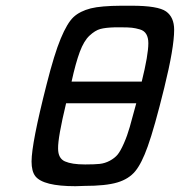

<svg xmlns="http://www.w3.org/2000/svg" viewBox="-20 -639 626 668"><path d="M89.8 -77.1Q89.8 -140.1 142.1 -345.2Q168.9 -451.2 191.4 -505.1Q213.9 -559.1 235.8 -579.6Q257.8 -600.1 295.9 -609.9Q331.1 -618.7 402.8 -619.1H438Q529.8 -619.1 557.9 -599.1Q585.9 -579.1 585.9 -535.2Q585.9 -473.1 551.5 -333.5Q517.1 -193.8 494.1 -129.9Q473.1 -70.8 450.7 -43.5Q428.2 -16.1 388.2 -4.2Q348.1 7.8 272.9 7.8Q269 7.8 258.5 8.3Q248 8.8 242.2 8.8Q130.4 8.8 103 -25.9Q89.8 -43 89.8 -77.1ZM182.1 -122.1Q182.1 -87.9 206.1 -77.4Q230 -66.9 274.9 -66.9H278.8Q308.6 -66.9 326.9 -68.8Q345.2 -70.8 362.1 -79.8Q378.9 -88.9 388.9 -100.8Q398.9 -112.8 410.9 -139.9Q422.9 -167 431.4 -197Q439.9 -227.1 454.1 -279.8H210Q181.2 -160.2 182.1 -122.1ZM229 -355H473.1Q496.1 -447.8 496.1 -488.8Q496.1 -507.8 489 -520Q481.9 -532.2 467 -536.6Q452.1 -541 439 -542.5Q425.8 -543.9 403.8 -543.9H378.9Q346.7 -543 328.9 -538.1Q311 -533.2 291.5 -515.1Q272 -497.1 257.6 -458.5Q243.2 -419.9 229 -355Z"/></svg>

Font: CMU Typewriter Text
Style: BoldItalic
Weight: 700
Italic angle: -14.04°
Version: Version 0.7.0